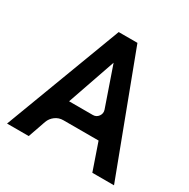

<svg xmlns="http://www.w3.org/2000/svg" viewBox="-145 -764 883 897"><g transform="rotate(30 296.0 -315.5)"><path d="M245 -631H346L584 0H467L417 -145H227Q203 -145 184 -131Q165 -117 157 -95L124 0H7ZM206 -235H334Q353 -235 364 -250.5Q375 -266 369 -284L296 -495Z"/></g></svg>

Font: Placeholder Sans Medium
Style: Regular
Weight: 500
Designer: The Branx Europe S.L
Version: Version 1.006;Fontself Maker 3.5.7